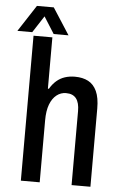

<svg xmlns="http://www.w3.org/2000/svg" viewBox="-87 -913 596 954"><g transform="rotate(5 211.0 -436.0)"><path d="M54 0V-723H148V-467H153Q167 -491 185.5 -507Q204 -523 227 -530.5Q250 -538 277 -538Q316 -538 343.5 -523.5Q371 -509 386 -476.5Q401 -444 401 -390V0H307V-369Q307 -390 303 -405.5Q299 -421 291 -431.5Q283 -442 270.5 -447.5Q258 -453 240 -453Q214 -453 193 -436.5Q172 -420 160 -388.5Q148 -357 148 -309V0ZM-28 -740 58 -872H142L227 -740H153L79 -857H122L46 -740Z"/></g></svg>

Font: Archivo Condensed Medium
Style: Regular
Weight: 500
Width: 3
Designer: Hector Gatti
Foundry: Omnibus-Type
Version: Version 2.001